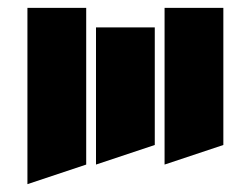

<svg xmlns="http://www.w3.org/2000/svg" viewBox="-20 -520 590 490"><path d="M50 -500H200V-100L50 -50ZM400 -500H550V-150L400 -100ZM225 -450H375V-150L225 -100Z"/></svg>

Font: SOV_Meka
Style: Book
Weight: 400
Version: Version 1.00